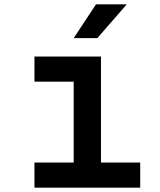

<svg xmlns="http://www.w3.org/2000/svg" viewBox="-20 -866 740 886"><path d="M139 -605H446V-116H627V0H139V-116H320V-489H139ZM320 -690 423 -846H565L429 -690Z"/></svg>

Font: Martian Mono Medium
Style: Regular
Weight: 500
Monospace: yes
Designer: Roman Shamin
Foundry: Evil Martians
Version: Version 1.000; ttfautohint (v1.8.4.7-5d5b)